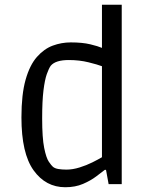

<svg xmlns="http://www.w3.org/2000/svg" viewBox="-20 -773 621 806"><path d="M254 13Q172 13 121 -58Q70 -129 70 -280Q70 -377 87.5 -438.5Q105 -500 135 -534Q165 -568 201.5 -581.5Q238 -595 277 -595Q326 -595 359 -587Q392 -579 408 -572V-753H491V0H436L425 -60H420Q407 -50 384 -32.5Q361 -15 328.5 -1Q296 13 254 13ZM259 -61Q285 -61 314 -70Q343 -79 368 -91.5Q393 -104 408 -113V-495Q390 -502 351.5 -511.5Q313 -521 269 -521Q213 -521 193 -497Q185 -486 176.5 -462Q168 -438 162.5 -393.5Q157 -349 157 -276Q157 -194 165.5 -152Q174 -110 185 -94Q196 -78 202 -73Q210 -66 225 -63.5Q240 -61 259 -61Z"/></svg>

Font: Ruda
Style: Regular
Weight: 400
Designer: Mariela Monsalve and Angelina Sanchez
Foundry: Mariela Monsalve and Angelina Sanchez
Version: Version 2.000